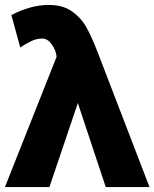

<svg xmlns="http://www.w3.org/2000/svg" viewBox="-22 -757 625 777"><path d="M-2 0H178L293 -340L406 0H583L375 -541Q350 -606 328.5 -645Q307 -684 270 -710.5Q233 -737 175 -737Q103 -737 24 -696L60 -565Q86 -582 106.5 -591.5Q127 -601 149 -601Q171 -601 188 -576.5Q205 -552 207 -528V-527Z"/></svg>

Font: Geom ExtraBold
Style: Bold
Weight: 800
Version: Version 1.102